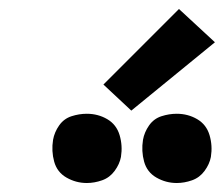

<svg xmlns="http://www.w3.org/2000/svg" viewBox="-20 -1015 498 427"><path d="M373 -608Q390 -608 407 -614Q424 -620 435 -635Q446 -650 449 -666Q453 -691 446 -714.5Q439 -738 418.5 -750Q398 -762 373 -762Q356 -762 339 -756.5Q322 -751 311.5 -736Q301 -721 298 -704Q294 -679 300.5 -655.5Q307 -632 328 -620Q349 -608 373 -608ZM173 -608Q190 -608 207 -614Q224 -620 235 -635Q246 -650 249 -666Q253 -691 246 -714.5Q239 -738 218.5 -750Q198 -762 173 -762Q156 -762 139 -756.5Q122 -751 111.5 -736Q101 -721 98 -704Q94 -679 100.5 -655.5Q107 -632 128 -620Q149 -608 173 -608ZM272 -769 458 -921 378 -995 210 -827Z"/></svg>

Font: Iosevka Sparkle
Style: Bold Italic
Weight: 700
Italic angle: -9°
Designer: Belleve Invis
Foundry: Belleve Invis
Version: Version 4.5.0; ttfautohint (v1.8.3)